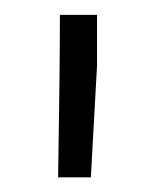

<svg xmlns="http://www.w3.org/2000/svg" viewBox="-20 -770 210 258"><path d="M110.4 -682.1 102.1 -531.7H58.1Q60.5 -677.2 60.5 -750H110.4Z"/></svg>

Font: TypoPRO Roboto
Style: Regular
Weight: 300
Designer: Google
Version: Version 2.136; 2016